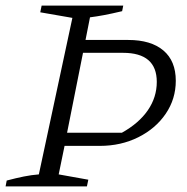

<svg xmlns="http://www.w3.org/2000/svg" viewBox="-27 -667 669 687"><path d="M-7 0 -3 -21Q31 -30 58.5 -35.5Q86 -41 112 -43L232 -603L117 -623L122 -647H414L410 -627Q372 -618 345.5 -613Q319 -608 295 -605L279 -524H432Q513 -524 557.5 -486.5Q602 -449 602 -378Q602 -313 566 -260Q530 -207 468 -176Q406 -145 330 -145H204L183 -43L289 -24L284 0ZM413 -478H270L213 -192H409Q470 -226 502 -272.5Q534 -319 534 -374Q534 -478 413 -478Z"/></svg>

Font: Piazzolla SC Light
Style: Italic
Weight: 300
Italic angle: -11.3°
Designer: Juan Pablo del Peral
Foundry: Huerta Tipografica
Version: Version 1.330